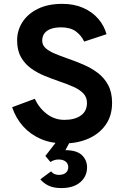

<svg xmlns="http://www.w3.org/2000/svg" viewBox="-20 -732 653 996"><path d="M311 12Q245.5 12 191.9 -11.1Q138.4 -34.2 100.2 -76.3Q62.1 -118.5 43 -175.8L160.4 -219.6Q182.9 -171.3 223.1 -140.8Q263.3 -110.2 314.2 -110.2Q367.3 -110.2 399.2 -132.6Q431.2 -155.1 431.2 -198.2Q431.2 -227.6 412.4 -247.3Q393.7 -267 361.8 -281.2Q329.8 -295.5 290 -309Q251.7 -322.2 212.5 -338.1Q173.3 -354 140.9 -377.4Q108.4 -400.7 88.6 -436Q68.8 -471.3 68.8 -522.8Q68.8 -574.3 96.4 -617.3Q124 -660.3 176.3 -686.1Q228.7 -712 303 -712Q364.2 -712 411.4 -691.2Q458.6 -670.5 489.4 -634.9Q520.3 -599.3 532.6 -554.6L416.6 -516.2Q402.6 -547.5 373.9 -568.9Q345.1 -590.2 295.8 -590.2Q249.9 -590.2 224.4 -572.2Q199 -554.1 199 -521Q199 -498.4 216.2 -482.6Q233.4 -466.9 262.8 -454.5Q292.2 -442.1 329 -429.2Q370.5 -414.9 411.6 -397.3Q452.8 -379.7 486.8 -354.2Q520.7 -328.7 541 -290.9Q561.4 -253.1 561.4 -198.4Q561.4 -131.5 528.2 -84.5Q495.1 -37.6 438.5 -12.8Q381.8 12 311 12ZM297.8 243.6Q257.1 243.6 230.8 230.5Q204.4 217.4 189.4 198L245 156.8Q251 165.2 261.3 170.2Q271.6 175.2 285.6 175.2Q308.5 175.2 321.2 164.4Q334 153.6 334 135Q334 116.9 320.6 106.2Q307.3 95.4 283.8 95.4Q271.8 95.4 261.3 98.8Q250.9 102.3 241.6 108.4L215.4 77L275 0H344.6L319.4 47Q377.9 47 404.8 72.8Q431.6 98.5 431.6 136Q431.6 182.7 396.6 213.1Q361.5 243.6 297.8 243.6Z"/></svg>

Font: Overpass
Style: Regular
Weight: 400
Designer: Delve Withrington, Dave Bailey, Thomas Jockin
Foundry: Delve Fonts LLC
Version: Version 4.000